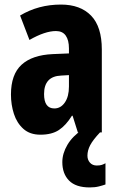

<svg xmlns="http://www.w3.org/2000/svg" viewBox="-20 -580 520 841"><path d="M247 -560Q332 -560 379 -511.5Q426 -463 426 -363V0H321L298 -73H295Q269 -31 238 -10.5Q207 10 157 10Q111 10 82.5 -15.5Q54 -41 41 -81Q28 -121 28 -166Q28 -254 74.5 -296.5Q121 -339 211 -343L282 -346V-368Q282 -404 268 -424Q254 -444 225 -444Q177 -444 109 -405L68 -512Q148 -560 247 -560ZM248 -249Q173 -246 173 -168Q173 -105 218 -105Q246 -105 264 -131Q282 -157 282 -201V-251ZM363 102Q363 120 374 132.5Q385 145 404 145Q418 145 426.5 142Q435 139 442 135V228Q431 232 413.5 236.5Q396 241 373 241Q312 241 282.5 211Q253 181 253 130Q253 92 275.5 54Q298 16 343 -14L418 0Q387 33 375 56Q363 79 363 102Z"/></svg>

Font: Noto Sans Telugu ExtraCondensed ExtraBold
Style: Regular
Weight: 800
Width: 2
Designer: Jelle Bosma - Monotype Design Team
Foundry: Monotype Imaging Inc.
Version: Version 2.005; ttfautohint (v1.8.4.7-5d5b)